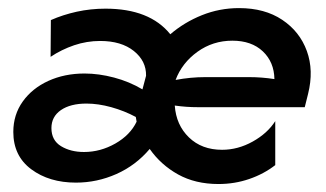

<svg xmlns="http://www.w3.org/2000/svg" viewBox="-20 -448 814 479"><path d="M525 11.1Q467.4 11.1 424.3 -12.8Q381.2 -36.8 353.5 -76.4Q318.8 -35.4 270.5 -13.9Q222.2 7.6 169.4 7.6Q102.8 7.6 58 -25.7Q13.2 -59 13.2 -118.8Q13.2 -161.8 36.8 -194.8Q60.4 -227.8 100.7 -246.2Q141 -264.6 191 -264.6Q226.4 -264.6 264.6 -254.5Q302.8 -244.4 335.4 -225L344.4 -259Q345.1 -295.8 313.9 -320.8Q282.6 -345.8 229.9 -345.8Q196.5 -345.8 164.9 -335.1Q133.3 -324.3 106.2 -306.2L106.9 -397.9Q136.8 -411.1 171.5 -418.8Q206.2 -426.4 243.1 -426.4Q353.5 -426.4 404.9 -362.5Q439.6 -392.4 483.7 -410.1Q527.8 -427.8 576.4 -427.8Q640.3 -427.8 684 -398.6Q727.8 -369.4 745.5 -320.8Q763.2 -272.2 748.6 -213.9L740.3 -180.6H473.6Q459 -180.6 444.8 -181.6Q430.6 -182.6 416 -184.7Q419.4 -136.1 451.4 -105.2Q483.3 -74.3 534 -74.3Q573.6 -74.3 610.4 -94.8Q647.2 -115.3 666.7 -145.8V-36.1Q638.2 -13.9 601.7 -1.4Q565.3 11.1 525 11.1ZM418.1 -248.6Q455.6 -255.6 492.4 -255.6H601.4Q633.3 -255.6 664.6 -250.7Q663.9 -293.1 635.8 -319.8Q607.6 -346.5 559.7 -346.5Q511.1 -346.5 472.6 -318.8Q434 -291 418.1 -248.6ZM189.6 -68.8Q230.6 -68.8 267.7 -89.9Q304.9 -111.1 320.8 -144.4L318.8 -156.2Q290.3 -171.5 257.6 -180.6Q225 -189.6 195.8 -189.6Q155.6 -189.6 131.9 -173.3Q108.3 -156.9 108.3 -128.5Q108.3 -97.9 132.3 -83.3Q156.2 -68.8 189.6 -68.8Z"/></svg>

Font: Afacad Medium
Style: Italic
Weight: 500
Italic angle: -14°
Designer: Kristian Moeller
Foundry: Dicotype
Version: Version 1.000; ttfautohint (v1.8.4.7-5d5b)